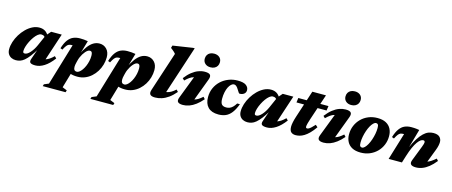

<svg xmlns="http://www.w3.org/2000/svg" viewBox="-53 -1458 5750 2441"><g transform="rotate(15 2822.0 -238.0)"><path d="M307 -52 361.5 -210H370Q328 -138 293.8 -93.8Q259.5 -49.5 230.8 -25.8Q202 -2 175 6.5Q148 15 119.5 15Q87 15 60.5 2Q34 -11 18.5 -36.2Q3 -61.5 3 -98.5Q3 -145.5 19.2 -196.2Q35.5 -247 64.5 -294.5Q93.5 -342 132 -380.2Q170.5 -418.5 215 -441Q259.5 -463.5 307 -463.5Q349 -463.5 380.8 -444.5Q412.5 -425.5 437 -379L410.5 -342Q404 -361.5 389.8 -373.5Q375.5 -385.5 351 -385.5Q329.5 -385.5 306.2 -366.8Q283 -348 261.2 -317.8Q239.5 -287.5 222 -252.2Q204.5 -217 194.2 -183.2Q184 -149.5 184 -125Q184 -109 189.2 -102.8Q194.5 -96.5 209.5 -96.5Q224 -96.5 241.5 -107Q259 -117.5 277 -137.2Q295 -157 312 -183.5Q329 -210 343 -241.5L407.5 -387.5L462 -450.5H601.5L465 -36.5L436 -85.5Q463 -87 486.8 -94.8Q510.5 -102.5 535 -119Q559.5 -135.5 588 -163.5L612 -139Q552.5 -60 493 -22.5Q433.5 15 377 15Q327.5 15 310.8 0Q294 -15 307 -52Z M873.5 -158.5Q868.5 -139.5 866.2 -124.5Q864 -109.5 864 -97.5Q864 -70 875 -56.8Q886 -43.5 906.5 -43.5Q922.5 -43.5 940.5 -57Q958.5 -70.5 975.5 -94.2Q992.5 -118 1006 -149.2Q1019.5 -180.5 1027.5 -216Q1035.5 -251.5 1035.5 -288Q1035.5 -316.5 1027.8 -331Q1020 -345.5 999.5 -345.5Q987 -345.5 973 -336.2Q959 -327 945 -311Q931 -295 918.2 -274.2Q905.5 -253.5 895.5 -230.5Q885.5 -207.5 880 -184.5ZM774.5 -51.5H857L785.5 193L846.5 218L838 244.5H537.5L545.5 218.5L606 193L770 -355Q768 -355 766.2 -355Q764.5 -355 762 -355Q739.5 -355 723.8 -349.5Q708 -344 693.2 -325.5Q678.5 -307 658.5 -268.5L630.5 -279Q652.5 -351 682.5 -391.2Q712.5 -431.5 751.5 -448Q790.5 -464.5 838.5 -464.5Q870 -464.5 891.5 -462.5Q913 -460.5 943 -455.5L886.5 -261L877 -257Q911.5 -330.5 946 -376.2Q980.5 -422 1017.8 -443.8Q1055 -465.5 1097 -465.5Q1153.5 -465.5 1191.2 -426.2Q1229 -387 1229 -318.5Q1229 -269 1215 -220.8Q1201 -172.5 1174.8 -130Q1148.5 -87.5 1111.8 -54.8Q1075 -22 1029.5 -3.5Q984 15 931 15Q869 15 828.5 -1.8Q788 -18.5 774.5 -51.5Z M1500.5 -158.5Q1495.5 -139.5 1493.2 -124.5Q1491 -109.5 1491 -97.5Q1491 -70 1502 -56.8Q1513 -43.5 1533.5 -43.5Q1549.5 -43.5 1567.5 -57Q1585.5 -70.5 1602.5 -94.2Q1619.5 -118 1633 -149.2Q1646.5 -180.5 1654.5 -216Q1662.5 -251.5 1662.5 -288Q1662.5 -316.5 1654.8 -331Q1647 -345.5 1626.5 -345.5Q1614 -345.5 1600 -336.2Q1586 -327 1572 -311Q1558 -295 1545.2 -274.2Q1532.5 -253.5 1522.5 -230.5Q1512.5 -207.5 1507 -184.5ZM1401.5 -51.5H1484L1412.5 193L1473.5 218L1465 244.5H1164.5L1172.5 218.5L1233 193L1397 -355Q1395 -355 1393.2 -355Q1391.5 -355 1389 -355Q1366.5 -355 1350.8 -349.5Q1335 -344 1320.2 -325.5Q1305.5 -307 1285.5 -268.5L1257.5 -279Q1279.5 -351 1309.5 -391.2Q1339.5 -431.5 1378.5 -448Q1417.5 -464.5 1465.5 -464.5Q1497 -464.5 1518.5 -462.5Q1540 -460.5 1570 -455.5L1513.5 -261L1504 -257Q1538.5 -330.5 1573 -376.2Q1607.5 -422 1644.8 -443.8Q1682 -465.5 1724 -465.5Q1780.5 -465.5 1818.2 -426.2Q1856 -387 1856 -318.5Q1856 -269 1842 -220.8Q1828 -172.5 1801.8 -130Q1775.5 -87.5 1738.8 -54.8Q1702 -22 1656.5 -3.5Q1611 15 1558 15Q1496 15 1455.5 -1.8Q1415 -18.5 1401.5 -51.5Z M2055 -586Q2047 -597 2036.2 -607Q2025.5 -617 2013 -627Q2000.5 -637 1987 -647L1996.5 -680L2257.5 -720H2279.5L2055.5 -36.5L2022 -87.5Q2055.5 -85 2082.8 -90.5Q2110 -96 2136.5 -111.5Q2163 -127 2193 -154L2216.5 -128.5Q2172 -76 2127.8 -44.5Q2083.5 -13 2039.5 1Q1995.5 15 1952.5 15Q1904 15 1887.8 -5Q1871.5 -25 1885.5 -68Z M2253 -68 2382 -404 2417.5 -366.5Q2385.5 -367.5 2360 -360.5Q2334.5 -353.5 2309.8 -336.2Q2285 -319 2255 -289.5L2230.5 -314Q2272.5 -368.5 2315 -401.8Q2357.5 -435 2399.5 -450.2Q2441.5 -465.5 2482.5 -465.5Q2537 -465.5 2553 -445.2Q2569 -425 2552.5 -382L2423.5 -38L2386.5 -84.5Q2419 -83.5 2444.2 -90.2Q2469.5 -97 2494 -112.5Q2518.5 -128 2547 -153.5L2570.5 -127.5Q2528 -78 2485.8 -46.5Q2443.5 -15 2402 0Q2360.5 15 2319 15Q2268.5 15 2252 -4.8Q2235.5 -24.5 2253 -68ZM2436.5 -626Q2436.5 -653.5 2448.8 -674.5Q2461 -695.5 2483.8 -707Q2506.5 -718.5 2537.5 -718.5Q2581 -718.5 2608 -694.8Q2635 -671 2635 -630.5Q2635 -603.5 2622.8 -582.5Q2610.5 -561.5 2587.8 -549.8Q2565 -538 2533.5 -538Q2490.5 -538 2463.5 -562.2Q2436.5 -586.5 2436.5 -626Z M2883.5 -406Q2863.5 -406 2845.2 -389.8Q2827 -373.5 2812.5 -344.8Q2798 -316 2789.8 -276.8Q2781.5 -237.5 2781.5 -192.5Q2781.5 -140.5 2799.5 -118.8Q2817.5 -97 2860 -97Q2884 -97 2904.5 -105.2Q2925 -113.5 2944 -131.8Q2963 -150 2982.5 -182H3018.5Q2990 -106 2956.2 -63.2Q2922.5 -20.5 2880.8 -2.8Q2839 15 2786 15Q2695 15 2649 -32.5Q2603 -80 2603 -165Q2603 -231.5 2628 -286.5Q2653 -341.5 2696.2 -381.5Q2739.5 -421.5 2795.8 -443.5Q2852 -465.5 2915 -465.5Q2993 -465.5 3026.5 -440Q3060 -414.5 3060 -377Q3060 -346 3037.5 -328Q3015 -310 2979.5 -310Q2973.5 -310 2965.8 -320.2Q2958 -330.5 2943 -355.5Q2928 -381 2913.5 -393.5Q2899 -406 2883.5 -406Z M3355 -52 3409.5 -210H3418Q3376 -138 3341.8 -93.8Q3307.5 -49.5 3278.8 -25.8Q3250 -2 3223 6.5Q3196 15 3167.5 15Q3135 15 3108.5 2Q3082 -11 3066.5 -36.2Q3051 -61.5 3051 -98.5Q3051 -145.5 3067.2 -196.2Q3083.5 -247 3112.5 -294.5Q3141.5 -342 3180 -380.2Q3218.5 -418.5 3263 -441Q3307.5 -463.5 3355 -463.5Q3397 -463.5 3428.8 -444.5Q3460.5 -425.5 3485 -379L3458.5 -342Q3452 -361.5 3437.8 -373.5Q3423.5 -385.5 3399 -385.5Q3377.5 -385.5 3354.2 -366.8Q3331 -348 3309.2 -317.8Q3287.5 -287.5 3270 -252.2Q3252.5 -217 3242.2 -183.2Q3232 -149.5 3232 -125Q3232 -109 3237.2 -102.8Q3242.5 -96.5 3257.5 -96.5Q3272 -96.5 3289.5 -107Q3307 -117.5 3325 -137.2Q3343 -157 3360 -183.5Q3377 -210 3391 -241.5L3455.5 -387.5L3510 -450.5H3649.5L3513 -36.5L3484 -85.5Q3511 -87 3534.8 -94.8Q3558.5 -102.5 3583 -119Q3607.5 -135.5 3636 -163.5L3660 -139Q3600.5 -60 3541 -22.5Q3481.5 15 3425 15Q3375.5 15 3358.8 0Q3342 -15 3355 -52Z M3707 -390 3715 -450.5H4112L4103 -390ZM3930.5 -228Q3919 -192.5 3913.5 -172.5Q3908 -152.5 3906.5 -142Q3905 -131.5 3905 -125Q3905 -113.5 3909.8 -109.5Q3914.5 -105.5 3923.5 -105.5Q3932.5 -105.5 3944.8 -112Q3957 -118.5 3974.8 -134.8Q3992.5 -151 4018 -179L4046.5 -154Q4010.5 -102.5 3977.5 -69.5Q3944.5 -36.5 3914.2 -18Q3884 0.5 3856 7.8Q3828 15 3803 15Q3765 15 3742.8 -5Q3720.5 -25 3720.5 -77.5Q3720.5 -99.5 3727.5 -134Q3734.5 -168.5 3749 -213L3866.5 -574H4046Z M4105.5 -68 4234.5 -404 4270 -366.5Q4238 -367.5 4212.5 -360.5Q4187 -353.5 4162.2 -336.2Q4137.5 -319 4107.5 -289.5L4083 -314Q4125 -368.5 4167.5 -401.8Q4210 -435 4252 -450.2Q4294 -465.5 4335 -465.5Q4389.5 -465.5 4405.5 -445.2Q4421.5 -425 4405 -382L4276 -38L4239 -84.5Q4271.5 -83.5 4296.8 -90.2Q4322 -97 4346.5 -112.5Q4371 -128 4399.5 -153.5L4423 -127.5Q4380.5 -78 4338.2 -46.5Q4296 -15 4254.5 0Q4213 15 4171.5 15Q4121 15 4104.5 -4.8Q4088 -24.5 4105.5 -68ZM4289 -626Q4289 -653.5 4301.2 -674.5Q4313.5 -695.5 4336.2 -707Q4359 -718.5 4390 -718.5Q4433.5 -718.5 4460.5 -694.8Q4487.5 -671 4487.5 -630.5Q4487.5 -603.5 4475.2 -582.5Q4463 -561.5 4440.2 -549.8Q4417.5 -538 4386 -538Q4343 -538 4316 -562.2Q4289 -586.5 4289 -626Z M4755 -465.5Q4823 -465.5 4867.5 -441.8Q4912 -418 4933.8 -375.8Q4955.5 -333.5 4955.5 -278.5Q4955.5 -217 4933.2 -163.8Q4911 -110.5 4870.5 -70.2Q4830 -30 4776 -7.5Q4722 15 4658 15Q4590 15 4545.5 -8.8Q4501 -32.5 4479 -74.8Q4457 -117 4457 -171.5Q4457 -233.5 4479.5 -286.8Q4502 -340 4542.2 -380.2Q4582.5 -420.5 4636.8 -443Q4691 -465.5 4755 -465.5ZM4659 -51Q4676 -51 4694.2 -68.8Q4712.5 -86.5 4729.2 -116.8Q4746 -147 4759 -185Q4772 -223 4779.8 -263.5Q4787.5 -304 4787.5 -342Q4787.5 -375.5 4779 -387.2Q4770.5 -399 4754 -399Q4737 -399 4718.8 -381.2Q4700.5 -363.5 4683.8 -333.5Q4667 -303.5 4654 -265.5Q4641 -227.5 4633.2 -187Q4625.5 -146.5 4625.5 -108.5Q4625.5 -74.5 4634 -62.8Q4642.5 -51 4659 -51Z M5022.5 -268 4994 -279Q5016 -350.5 5045.8 -391Q5075.5 -431.5 5113.8 -448Q5152 -464.5 5200 -464.5Q5221 -464.5 5236.8 -463.8Q5252.5 -463 5268.8 -461Q5285 -459 5305.5 -455.5L5229 -184.5V-195Q5264 -276 5297.5 -328.5Q5331 -381 5362.8 -411Q5394.5 -441 5426.2 -453.2Q5458 -465.5 5490.5 -465.5Q5548.5 -465.5 5574 -439.8Q5599.5 -414 5599.5 -374.5Q5599.5 -354.5 5594 -327.8Q5588.5 -301 5575.5 -267L5487.5 -38L5455 -85.5Q5482.5 -85.5 5506.5 -92.8Q5530.5 -100 5556.2 -117Q5582 -134 5615 -162L5637.5 -136.5Q5594 -82.5 5552 -49.2Q5510 -16 5468.5 -0.5Q5427 15 5385 15Q5337 15 5319.8 -4Q5302.5 -23 5317.5 -61.5L5394.5 -259.5Q5404.5 -286 5408 -299Q5411.5 -312 5411.5 -320.5Q5411.5 -331 5406.2 -337Q5401 -343 5389 -343Q5373 -343 5354.5 -330Q5336 -317 5315 -287.8Q5294 -258.5 5272 -210.2Q5250 -162 5228 -91.5L5199.5 0H5024.5L5132.5 -355Q5130.5 -355 5128.8 -355Q5127 -355 5125 -355Q5102.5 -355 5087 -349.2Q5071.5 -343.5 5057 -325.2Q5042.5 -307 5022.5 -268Z"/></g></svg>

Font: Newsreader 16pt 16pt ExtraBold
Style: Italic
Weight: 800
Italic angle: -17°
Version: Version 1.003